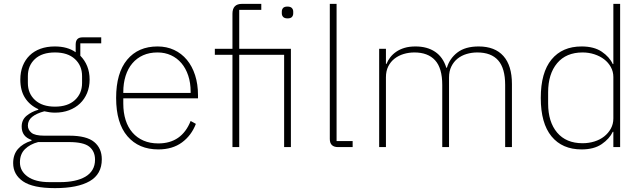

<svg xmlns="http://www.w3.org/2000/svg" viewBox="-20 -760 3324 992"><path d="M506 63Q506 140 443.5 176Q381 212 264 212Q150 212 99 177Q48 142 48 83Q48 38 73 9.5Q98 -19 143 -33V-37Q92 -54 92 -106Q92 -141 117.5 -162Q143 -183 178 -193V-196Q134 -216 109.5 -254Q85 -292 85 -349Q85 -388 97.5 -419.5Q110 -451 133 -473.5Q156 -496 189 -508Q222 -520 263 -520Q329 -520 371 -490V-530Q371 -567 406 -567H503V-536H395V-472Q418 -449 430.5 -418Q443 -387 443 -349Q443 -311 430 -279.5Q417 -248 393.5 -225.5Q370 -203 337 -190.5Q304 -178 264 -178Q249 -178 236 -180Q223 -182 209 -185Q168 -174 146 -156Q124 -138 124 -111Q124 -90 142 -74.5Q160 -59 209 -59H338Q427 -59 466.5 -26.5Q506 6 506 63ZM471 65Q471 22 441.5 -2Q412 -26 336 -26H177Q135 -15 109 10.5Q83 36 83 79Q83 124 123 152.5Q163 181 236 181H291Q331 181 364 174Q397 167 421 153Q445 139 458 117Q471 95 471 65ZM264 -209Q330 -209 367 -243Q404 -277 404 -331V-367Q404 -421 367 -455Q330 -489 264 -489Q197 -489 160.5 -455Q124 -421 124 -367V-331Q124 -277 161 -243Q198 -209 264 -209Z M798 12Q697 12 638.5 -56Q580 -124 580 -254Q580 -383 637 -451.5Q694 -520 794 -520Q841 -520 879.5 -502Q918 -484 945.5 -451Q973 -418 988 -371.5Q1003 -325 1003 -268V-252H617V-225Q617 -178 629 -140Q641 -102 664.5 -75Q688 -48 721.5 -33.5Q755 -19 798 -19Q919 -19 965 -135L992 -120Q969 -60 920 -24Q871 12 798 12ZM794 -489Q752 -489 719.5 -474.5Q687 -460 664 -433Q641 -406 629 -368Q617 -330 617 -284V-280H965V-286Q965 -332 952.5 -369.5Q940 -407 917.5 -433.5Q895 -460 863.5 -474.5Q832 -489 794 -489Z M1181 -477H1090V-508H1181V-689Q1181 -740 1230 -740H1330V-709H1216V-508H1483V0H1448V-477H1216V0H1181ZM1466 -665Q1450 -665 1443 -672.5Q1436 -680 1436 -691V-700Q1436 -711 1442.5 -718.5Q1449 -726 1465 -726Q1481 -726 1488 -718.5Q1495 -711 1495 -700V-691Q1495 -680 1488.5 -672.5Q1482 -665 1466 -665Z M1727 0Q1684 0 1684 -42V-740H1719V-31H1802V0Z M1939 0V-508H1974V-430H1977Q1984 -448 1996.5 -464Q2009 -480 2027 -492.5Q2045 -505 2069.5 -512.5Q2094 -520 2127 -520Q2187 -520 2228 -492.5Q2269 -465 2286 -410H2289Q2303 -458 2343.5 -489Q2384 -520 2453 -520Q2537 -520 2581 -470.5Q2625 -421 2625 -326V0H2590V-321Q2590 -407 2554 -448Q2518 -489 2446 -489Q2417 -489 2390.5 -481Q2364 -473 2344 -457Q2324 -441 2312 -416.5Q2300 -392 2300 -360V0H2265V-321Q2265 -408 2228 -448.5Q2191 -489 2121 -489Q2092 -489 2065.5 -481Q2039 -473 2018.5 -457Q1998 -441 1986 -417Q1974 -393 1974 -361V0Z M3149 -79H3146Q3129 -43 3089 -15.5Q3049 12 2985 12Q2885 12 2829.5 -55.5Q2774 -123 2774 -254Q2774 -385 2829.5 -452.5Q2885 -520 2985 -520Q3049 -520 3089 -493Q3129 -466 3146 -429H3149V-740H3184V0H3149ZM2990 -20Q3022 -20 3051 -29Q3080 -38 3101.5 -55Q3123 -72 3136 -95.5Q3149 -119 3149 -148V-362Q3149 -390 3136 -413.5Q3123 -437 3101.5 -453.5Q3080 -470 3051 -479.5Q3022 -489 2990 -489Q2905 -489 2858.5 -433.5Q2812 -378 2812 -283V-225Q2812 -130 2858.5 -75Q2905 -20 2990 -20Z"/></svg>

Font: IBM Plex Sans Devanagari ExtraLight
Style: Regular
Weight: 200
Designer: Mike Abbink, Paul van der Laan, Pieter van Rosmalen, Erin McLaughlin
Foundry: Bold Monday
Version: Version 1.1